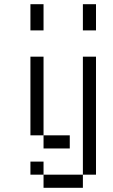

<svg xmlns="http://www.w3.org/2000/svg" viewBox="-20 -770 540 915"><path d="M312.5 -62.5V-125H187.5V-62.5ZM187.5 62.5V125H375V62.5ZM187.5 62.5V0H125V62.5ZM375 62.5H437.5V-500H375ZM187.5 -125Q187.5 -125 187.5 -500H125Q125 -500 125 -125ZM125 -750Q125 -750 125 -625H187.5Q187.5 -625 187.5 -750ZM375 -750Q375 -750 375 -625H437.5Q437.5 -625 437.5 -750Z"/></svg>

Font: CalcUnifontExMono
Style: Regular
Weight: 500
Version: Version 15.0.06